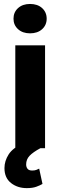

<svg xmlns="http://www.w3.org/2000/svg" viewBox="-20 -761 310 986"><path d="M49.3 -665Q49.3 -698.2 72.8 -719.5Q96.2 -740.7 134.3 -740.7Q172.9 -740.7 196.3 -719.5Q219.7 -698.2 219.7 -665Q219.7 -632.3 196.3 -611.1Q172.9 -589.8 134.3 -589.8Q96.2 -589.8 72.8 -611.1Q49.3 -632.3 49.3 -665ZM211.4 -528.3V0H58.6V-528.3ZM105.5 -29.3 187.5 0Q149.4 20.5 131.8 39.1Q114.3 57.6 114.3 83.5Q114.3 96.7 121.3 105.7Q128.4 114.7 145 114.7Q157.7 114.7 166.3 111.6Q174.8 108.4 181.2 105L198.2 183.6Q186 190.9 166.5 198Q147 205.1 117.7 205.1Q69.8 205.1 36.4 178.7Q2.9 152.3 2.9 102.1Q2.9 65.9 24.4 32Q45.9 -2 105.5 -29.3Z"/></svg>

Font: Vazirmatn UI ExtraBold
Style: Regular
Weight: 800
Designer: Saber Rastikerdar
Foundry: Saber Rastikerdar
Version: Version 33.003